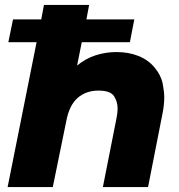

<svg xmlns="http://www.w3.org/2000/svg" viewBox="-20 -762 728 782"><path d="M33 -683H148L159 -742H343L332 -683H527L509 -590H313L294 -495Q329 -524 370 -537Q411 -550 454 -550Q504 -550 544 -534Q584 -518 610 -486.5Q636 -455 642.5 -421.8Q649 -388.5 649 -366Q649 -335.5 642 -300L583 0H399L455 -283Q459 -303.5 459 -320Q459 -347.5 444.5 -370.2Q430 -393 381 -393Q330 -393 296 -363Q262 -333 250 -269L195 0H11L129 -590H14Z"/></svg>

Font: Argentum Sans
Style: Bold Italic
Weight: 700
Italic angle: -11°
Designer: Julieta Ulanovsky (font), Cristiano Sobral (main changes and remaster)
Foundry: Julieta Ulanovsky (font), Cristiano Sobral (main changes and remaster)
Version: Version 2.007;June 15, 2022;FontCreator 14.0.0.2814 64-bit; 